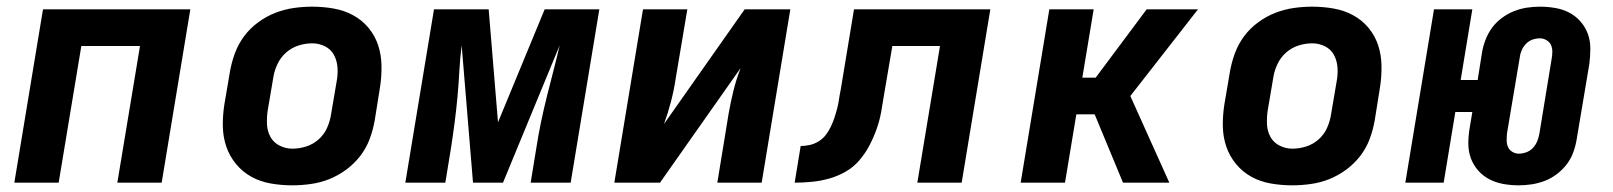

<svg xmlns="http://www.w3.org/2000/svg" viewBox="-20 -548 4840 576"><path d="M23 0 109 -520H551L465 0H332L400 -410H224L156 0Z M857 8Q824 8 792.5 2.5Q761 -3 734.5 -17.5Q708 -32 688.5 -55.5Q669 -79 659 -108Q649 -137 648.5 -169.5Q648 -202 653 -234L670 -334Q675 -362 685 -389Q695 -416 712.5 -439.5Q730 -463 754.5 -481Q779 -499 806 -509.5Q833 -520 861 -524Q889 -528 916 -528Q949 -528 980.5 -522.5Q1012 -517 1039 -502.5Q1066 -488 1085.5 -464.5Q1105 -441 1114.5 -412Q1124 -383 1124.5 -350.5Q1125 -318 1120 -286L1104 -186Q1099 -158 1089 -131Q1079 -104 1061 -80.5Q1043 -57 1018.5 -39Q994 -21 967.5 -10.5Q941 0 912.5 4Q884 8 857 8ZM857 -102Q878 -102 898.5 -108.5Q919 -115 935.5 -129.5Q952 -144 961 -164Q970 -184 973 -204L990 -304Q994 -325 992.5 -345.5Q991 -366 982 -383Q973 -400 955 -409Q937 -418 917 -418Q896 -418 875.5 -411.5Q855 -405 838.5 -390.5Q822 -376 812.5 -356Q803 -336 800 -316L783 -216Q780 -195 781 -174.5Q782 -154 791.5 -137Q801 -120 819 -111Q837 -102 857 -102Z M1196 0 1282 -520H1446L1474 -181L1614 -520H1778L1692 0H1572L1589 -104Q1595 -143 1603 -181.5Q1611 -220 1620.5 -258Q1630 -296 1640 -334.5Q1650 -373 1659 -412L1489 0H1399L1365 -412Q1360 -373 1358 -334.5Q1356 -296 1352.5 -258Q1349 -220 1344 -181.5Q1339 -143 1333 -104L1316 0Z M1823 0 1909 -520H2042L2007 -312Q2002 -278 1993 -243.5Q1984 -209 1972 -176L2214 -520H2351L2265 0H2132L2166 -208Q2172 -242 2180.5 -276.5Q2189 -311 2202 -344L1960 0Z M2732 0 2800 -410H2657L2632 -263Q2628 -237 2623.5 -212Q2619 -187 2610 -161.5Q2601 -136 2588.5 -112Q2576 -88 2558 -67Q2540 -46 2516 -32.5Q2492 -19 2466.5 -12Q2441 -5 2415 -2.5Q2389 0 2364 0L2382 -110Q2395 -110 2409 -113Q2423 -116 2436 -124Q2449 -132 2458 -144Q2467 -156 2473 -169Q2479 -182 2483.5 -195.5Q2488 -209 2491.5 -222.5Q2495 -236 2497 -250Q2499 -264 2502 -278L2542 -520H2951L2865 0Z M3488 0H3349L3264 -205H3209L3175 0H3042L3128 -520H3261L3227 -315H3267L3420 -520H3574L3371 -260Z M3857 8Q3824 8 3792.5 2.5Q3761 -3 3734.5 -17.5Q3708 -32 3688.5 -55.5Q3669 -79 3659 -108Q3649 -137 3648.5 -169.5Q3648 -202 3653 -234L3670 -334Q3675 -362 3685 -389Q3695 -416 3712.5 -439.5Q3730 -463 3754.5 -481Q3779 -499 3806 -509.5Q3833 -520 3861 -524Q3889 -528 3916 -528Q3949 -528 3980.5 -522.5Q4012 -517 4039 -502.5Q4066 -488 4085.5 -464.5Q4105 -441 4114.5 -412Q4124 -383 4124.5 -350.5Q4125 -318 4120 -286L4104 -186Q4099 -158 4089 -131Q4079 -104 4061 -80.5Q4043 -57 4018.5 -39Q3994 -21 3967.5 -10.5Q3941 0 3912.5 4Q3884 8 3857 8ZM3857 -102Q3878 -102 3898.5 -108.5Q3919 -115 3935.5 -129.5Q3952 -144 3961 -164Q3970 -184 3973 -204L3990 -304Q3994 -325 3992.5 -345.5Q3991 -366 3982 -383Q3973 -400 3955 -409Q3937 -418 3917 -418Q3896 -418 3875.5 -411.5Q3855 -405 3838.5 -390.5Q3822 -376 3812.5 -356Q3803 -336 3800 -316L3783 -216Q3780 -195 3781 -174.5Q3782 -154 3791.5 -137Q3801 -120 3819 -111Q3837 -102 3857 -102Z M4536 8Q4513 8 4490.5 4Q4468 0 4448.5 -10Q4429 -20 4414.5 -36.5Q4400 -53 4392.5 -73.5Q4385 -94 4385 -117.5Q4385 -141 4389 -164L4397 -212H4346L4311 0H4196L4282 -520H4397L4362 -308H4413L4426 -390Q4429 -409 4436.5 -428.5Q4444 -448 4456 -464.5Q4468 -481 4485.5 -494Q4503 -507 4522 -514.5Q4541 -522 4560.5 -525Q4580 -528 4600 -528Q4623 -528 4646 -524Q4669 -520 4688 -510Q4707 -500 4721.5 -483.5Q4736 -467 4743.5 -446.5Q4751 -426 4751 -402.5Q4751 -379 4748 -356L4710 -130Q4707 -111 4700 -91.5Q4693 -72 4680.5 -55.5Q4668 -39 4651 -26Q4634 -13 4614.5 -5.5Q4595 2 4575 5Q4555 8 4536 8ZM4536 -87Q4547 -87 4558.5 -91Q4570 -95 4578.5 -104Q4587 -113 4591.5 -124Q4596 -135 4598 -146L4635 -372Q4637 -382 4637 -393Q4637 -404 4633 -413Q4629 -422 4619.5 -427.5Q4610 -433 4600 -433Q4588 -433 4577 -429Q4566 -425 4557.5 -416Q4549 -407 4544.5 -396Q4540 -385 4539 -374L4501 -148Q4500 -138 4500 -127Q4500 -116 4504 -107Q4508 -98 4517 -92.5Q4526 -87 4536 -87Z"/></svg>

Font: Iosevka XBd Ex Obl
Style: Regular
Weight: 800
Width: 7
Italic angle: -9°
Monospace: yes
Designer: Belleve Invis
Foundry: Belleve Invis
Version: Version 32.5.0; ttfautohint (v1.8.4)